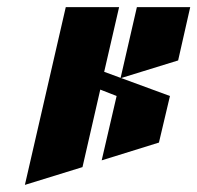

<svg xmlns="http://www.w3.org/2000/svg" viewBox="-20 -520 555 540"><path d="M165 -500H315L273 -318L458 -250L427 -119L266 -69L308 -250L262 -268L212 -50L50 0ZM319 -300 365 -500H515L481 -350Z"/></svg>

Font: SOV_Meka
Style: Italic
Weight: 400
Italic angle: -13°
Version: Version 1.00